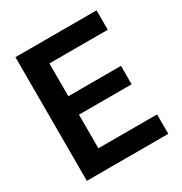

<svg xmlns="http://www.w3.org/2000/svg" viewBox="-170 -853 926 978"><g transform="rotate(-30 293.0 -364.0)"><path d="M59.1 0V-727.5H536.1V-613.3H192.9V-420.4H502.4V-312H192.9V-114.3H538.1V0Z"/></g></svg>

Font: Inter Display Semi Bold
Style: Regular
Weight: 600
Designer: Rasmus Andersson
Foundry: rsms
Version: Version 4.000;git-37864ae